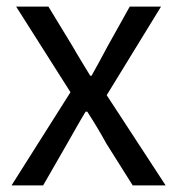

<svg xmlns="http://www.w3.org/2000/svg" viewBox="-20 -563 538 583"><path d="M15 0H111L184 -127C203 -160 221 -193 240 -224H245C265 -193 285 -160 303 -127L383 0H483L304 -274L469 -543H374L307 -423C291 -393 275 -363 258 -333H254C236 -363 217 -393 200 -423L127 -543H29L194 -283Z"/></svg>

Font: Noto Sans CJK KR Regular
Style: Regular
Weight: 400
Designer: Ryoko NISHIZUKA (kana & ideographs); Paul D. Hunt (Latin, Greek & Cyrillic); Wenlong ZHANG (bopomofo); Sandoll Communica
Foundry: Adobe Systems Incorporated
Version: Version 1.004;PS 1.004;hotconv 1.0.82;makeotf.lib2.5.63406